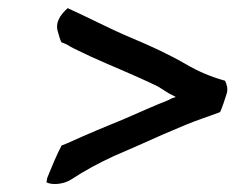

<svg xmlns="http://www.w3.org/2000/svg" viewBox="-20 -561 583 471"><path d="M122 -483C125 -474 127 -463 131 -457C140 -454 146 -451 152 -447C164 -440 181 -433 201 -423C258 -397 312 -376 367 -349C381 -341 392 -332 406 -326C408 -325 410 -324 411 -323C404 -321 399 -319 392 -315C359 -302 321 -285 289 -271C242 -252 190 -230 146 -210L131 -204C118 -179 107 -152 96 -125L94 -114C100 -109 130 -105 155 -121C189 -143 220 -160 259 -178L321 -205C358 -222 400 -240 436 -255C465 -267 491 -275 520 -286C526 -300 531 -315 536 -331C540 -344 536 -354 532 -363C496 -373 466 -386 437 -403C394 -428 348 -449 300 -469C250 -490 193 -520 146 -541C127 -524 115 -505 122 -483Z"/></svg>

Font: Hussar Pisanka
Style: Kur
Weight: 400
Designer: Robert Jablonski
Foundry: Cannot Into Space Fonts
Version: Version 1.070